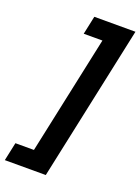

<svg xmlns="http://www.w3.org/2000/svg" viewBox="-229 -784 740 1013"><g transform="rotate(20 141.0 -278.0)"><path d="M-66.9 158.2 -44.9 55.2H59.1L201.2 -610.8H96.2L118.2 -713.9H349.1L163.1 158.2Z"/></g></svg>

Font: Open Sans
Style: Bold Italic
Weight: 700
Italic angle: -12°
Designer: Monotype Design Team
Foundry: Monotype Imaging Inc.
Version: Version 3.003; ttfautohint (v1.8.4)